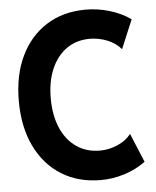

<svg xmlns="http://www.w3.org/2000/svg" viewBox="-53 -773 672 825"><g transform="rotate(-5 283.5 -360.5)"><path d="M349.6 7.8Q252 7.8 179.4 -37.6Q106.9 -83 66.9 -166Q26.9 -249 26.9 -360.8Q26.9 -472.2 66.4 -554.4Q106 -636.7 178 -682.1Q250 -727.5 347.2 -727.5Q398.9 -727.5 450.2 -712.2Q501.5 -696.8 540.5 -668.9L488.3 -544.4Q465.8 -571.8 429 -586.4Q392.1 -601.1 354 -601.1Q296.4 -601.1 253.9 -571.3Q211.4 -541.5 188 -487.5Q164.6 -433.6 164.6 -360.8Q164.6 -287.6 188 -233.2Q211.4 -178.7 254.6 -148.7Q297.9 -118.7 356 -118.7Q395.5 -118.7 432.6 -135Q469.7 -151.4 490.7 -178.7L542.5 -54.2Q502.4 -24.4 451.7 -8.3Q400.9 7.8 349.6 7.8Z"/></g></svg>

Font: Reddit Sans Condensed
Style: Bold
Weight: 700
Designer: Stephen Hutchings
Foundry: Reddit
Version: Version 1.014